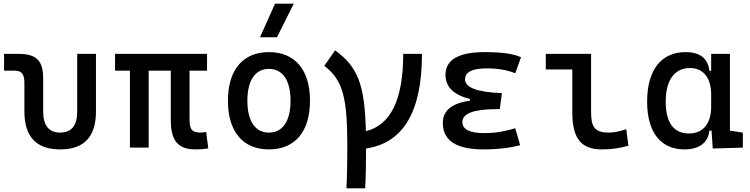

<svg xmlns="http://www.w3.org/2000/svg" viewBox="-20 -815 4142 1060"><path d="M312.5 9.8C444.3 9.8 509.8 -59.6 509.8 -200.2V-517.6H406.2V-200.2C406.2 -122.1 375 -83 312.5 -83C250 -83 218.3 -122.1 218.3 -200.2V-380.9C218.3 -481.4 181.6 -517.6 79.6 -517.6H2.4V-424.8H60.1C100.1 -424.8 114.7 -406.7 114.7 -356.4V-200.2C114.7 -59.6 180.7 9.8 312.5 9.8Z M1058.6 9.8C1089.4 9.8 1105.5 8.3 1129.9 3.9L1118.2 -86.9C1105.5 -84.5 1096.7 -83 1087.9 -83C1036.1 -83 1026.4 -105 1026.4 -156.2V-424.8H1123V-517.6H615.2V-424.8H697.3V0H800.8V-424.8H922.9V-151.4C922.9 -38.6 962.9 9.8 1058.6 9.8Z M1464.8 9.8C1608.4 9.8 1691.4 -87.9 1691.4 -258.8C1691.4 -429.7 1608.4 -527.3 1464.8 -527.3C1321.3 -527.3 1238.3 -429.7 1238.3 -258.8C1238.3 -87.9 1321.3 9.8 1464.8 9.8ZM1464.8 -83C1388.7 -83 1345.7 -146.5 1345.7 -258.8C1345.7 -371.1 1388.7 -434.6 1464.8 -434.6C1541 -434.6 1584 -371.1 1584 -258.8C1584 -146.5 1541 -83 1464.8 -83ZM1415.5 -609.4H1509.3L1602.1 -794.9H1498.5Z M1892.6 224.6H1996.1C1999.5 163.1 2001 89.8 2001 4.9C2207.5 -25.9 2309.6 -199.2 2309.6 -517.6H2206.1C2206.1 -266.1 2137.7 -124.5 2000 -90.8C1993.7 -351.1 1954.1 -446.8 1830.1 -537.1L1770.5 -451.7C1872.1 -372.6 1897.5 -282.7 1897.5 -4.9C1897.5 84.5 1896 160.6 1892.6 224.6Z M2649.4 9.8C2731 9.8 2799.3 0.5 2851.6 -13.7L2824.7 -106.9C2782.7 -95.7 2733.9 -80.1 2653.3 -80.1C2572.8 -80.1 2532.7 -100.6 2532.7 -141.6C2532.7 -189 2596.2 -212.4 2723.6 -212.4H2739.3L2751 -300.8C2614.7 -306.2 2547.4 -331.5 2547.4 -377C2547.4 -417.5 2587.4 -437.5 2668 -437.5C2727.5 -437.5 2779.3 -428.7 2824.7 -410.6L2856.4 -499C2815.4 -518.1 2749.5 -527.3 2657.2 -527.3C2511.7 -527.3 2439.5 -485.4 2439.5 -401.4C2439.5 -335.4 2483.9 -291.5 2574.2 -268.6V-258.8C2474.1 -245.1 2424.8 -204.6 2424.8 -136.7C2424.8 -38.6 2499 9.8 2649.4 9.8Z M3302.7 9.8C3355.5 9.8 3398.9 3.9 3449.2 -10.7L3437.5 -101.6C3397.9 -88.9 3368.7 -83 3341.8 -83C3258.8 -83 3243.2 -118.2 3243.2 -200.2V-517.6H2993.2V-431.6H3139.6V-195.3C3139.6 -51.8 3187.5 9.8 3302.7 9.8Z M3758.8 9.8C3836.9 9.8 3889.2 -24.9 3896.5 -93.8H3908.2L3915 4.9L4081.1 0V-83L4009.8 -93.8V-517.6H3906.2V-423.8H3896.5C3888.2 -493.2 3844.7 -527.3 3764.6 -527.3C3629.9 -527.3 3552.7 -427.7 3552.7 -253.9C3552.7 -84 3627.9 9.8 3758.8 9.8ZM3906.2 -224.6C3906.2 -132.3 3860.8 -78.1 3784.2 -78.1C3699.2 -78.1 3655.3 -137.7 3655.3 -253.9C3655.3 -372.1 3703.6 -439.5 3789.1 -439.5C3862.8 -439.5 3906.2 -385.3 3906.2 -293Z"/></svg>

Font: CaskaydiaCove Nerd Font
Style: Regular
Weight: 400
Designer: Aaron Bell
Foundry: Saja Typeworks
Version: Version 2111.1;Nerd Fonts 2.3.3